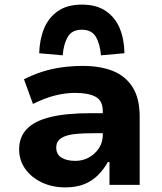

<svg xmlns="http://www.w3.org/2000/svg" viewBox="-20 -802 702 833"><path d="M263 11Q206 11 160.5 -11Q115 -33 89 -70Q63 -107 63 -154Q63 -207 96 -242Q129 -277 198 -294Q267 -311 374 -311H447V-224H385Q345 -224 315 -221.5Q285 -219 265 -212Q245 -205 234.5 -193Q224 -181 224 -162Q224 -132 247 -118Q270 -104 307 -104Q339 -104 366 -119Q393 -134 409.5 -159.5Q426 -185 426 -217V-319Q426 -365 395 -382Q364 -399 305 -399Q265 -399 220 -388Q175 -377 123 -351L84 -458Q123 -478 164 -491Q205 -504 249 -510Q293 -516 340 -516Q415 -516 470 -494Q525 -472 555.5 -423.5Q586 -375 586 -296V0H455V-99H448Q430 -67 405 -42Q380 -17 345.5 -3Q311 11 263 11ZM252 -562 150 -571Q152 -632 171.5 -679Q191 -726 231.5 -754Q272 -782 335 -782Q399 -782 439.5 -754Q480 -726 499.5 -679Q519 -632 520 -571L418 -562Q414 -611 396 -642Q378 -673 335 -673Q292 -673 274 -642Q256 -611 252 -562Z"/></svg>

Font: Nunito Sans 6pt ExtraBold
Style: Regular
Weight: 800
Version: Version 3.101;gftools[0.9.27]